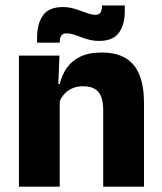

<svg xmlns="http://www.w3.org/2000/svg" viewBox="-20 -700 606 720"><path d="M367 0V-289Q367 -316 360 -335.8Q353 -355.5 336.5 -366Q320 -376.5 291.5 -376.5Q268 -376.5 250 -368.2Q232 -360 219.8 -345.8Q207.5 -331.5 201.5 -313.5L178 -385H204Q212 -418.5 230.2 -445Q248.5 -471.5 280.5 -487.2Q312.5 -503 361.5 -503Q416.5 -503 451.5 -481.8Q486.5 -460.5 503.2 -418.5Q520 -376.5 520 -313.5V0ZM51 0V-491.5H203L198 -368.5L204 -354V0ZM351 -546.5Q333 -546.5 316.2 -550.5Q299.5 -554.5 284.2 -560.5Q269 -566.5 255.2 -570.8Q241.5 -575 230 -575Q215.5 -575 210 -567Q204.5 -559 204 -542.5V-540H119V-559Q119 -609.5 140.5 -641.5Q162 -673.5 216 -673.5Q235.5 -673.5 252.5 -669Q269.5 -664.5 284.5 -658.8Q299.5 -653 312.8 -648.8Q326 -644.5 337.5 -644.5Q351.5 -644.5 356.8 -652.8Q362 -661 362.5 -677V-679.5H448V-659Q448 -608.5 426.2 -577.5Q404.5 -546.5 351 -546.5Z"/></svg>

Font: Anek Tamil Medium
Style: Bold
Weight: 700
Version: Version 1.003